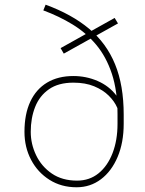

<svg xmlns="http://www.w3.org/2000/svg" viewBox="-20 -790 618 820"><path d="M174.8 -770Q286.6 -729 360.6 -667.2Q434.6 -605.5 471.4 -515.6Q508.3 -425.8 508.3 -300.3V-261.2Q508.3 -181.2 482.4 -119.9Q456.5 -58.6 411.1 -24.4Q365.7 9.8 307.1 9.8Q241.7 9.8 191.4 -22Q141.1 -53.7 112.8 -107.4Q84.5 -161.1 84.5 -227.1Q84.5 -302.7 109.4 -356Q134.3 -409.2 181.2 -437.3Q228 -465.3 293.5 -465.3Q348.1 -465.3 397 -444.1Q445.8 -422.9 476.6 -382.6Q507.3 -342.3 507.3 -284.7L492.2 -280.3Q492.2 -303.2 480.5 -330.3Q468.8 -357.4 444.3 -381.6Q419.9 -405.8 382.3 -421.4Q344.7 -437 293.5 -437Q229.5 -437 189.2 -408.9Q148.9 -380.9 130.1 -333.3Q111.3 -285.6 111.3 -227.1Q111.3 -174.8 134.3 -127Q157.2 -79.1 201.4 -48.8Q245.6 -18.6 309.1 -18.6Q362.3 -18.6 400.9 -49.8Q439.5 -81.1 460.7 -136Q481.9 -190.9 481.9 -261.2V-301.3Q481.9 -401.9 457.8 -474.9Q433.6 -547.9 390.6 -599.1Q347.7 -650.4 290 -685.5Q232.4 -720.7 165 -745.6ZM252.4 -561 238.8 -584.5 469.7 -713.4 483.9 -689.9Z"/></svg>

Font: Heebo Thin
Style: Regular
Weight: 250
Designer: Oded Ezer
Foundry: Ezer Type House
Version: Version 3.100